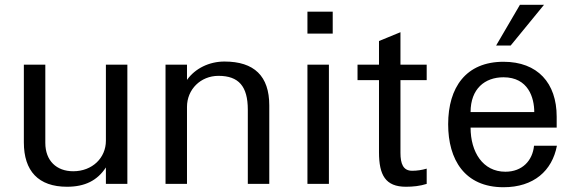

<svg xmlns="http://www.w3.org/2000/svg" viewBox="-20 -771 2415 805"><path d="M514 -500H424V-181C424 -109 367 -53 287 -53C217 -53 170 -97 170 -172V-500H80V-174C80 -54 141 12 261 12C336 12 388 -14 424 -69V0H514Z M764 -323C764 -396 821 -453 896 -453C981 -453 1019 -409 1019 -311V0H1109V-329C1109 -452 1046 -513 921 -513C857 -513 798 -484 764 -436V-500H674V0H764Z M1359 0V-500H1269V0ZM1269 -630H1375V-722H1269Z M1569 -435V-133C1569 -37 1596 12 1682 12C1711 12 1741 9 1769 0V-64C1749 -58 1728 -55 1708 -55C1670 -55 1659 -85 1659 -130V-435H1769V-500H1659V-636L1569 -599V-500H1479V-435Z M1859 -250C1859 -102 1928 14 2091 14C2218 14 2295 -55 2315 -160H2219C2213 -98 2170 -51 2099 -51C2004 -51 1953 -134 1953 -236H2314V-282C2314 -423 2234 -512 2091 -512C1934 -512 1859 -405 1859 -250ZM1953 -301C1953 -399 2013 -447 2091 -447C2195 -447 2220 -361 2220 -301ZM2261 -751H2160L2060 -580H2121Z"/></svg>

Font: Perun
Style: Regular
Weight: 400
Foundry: Copyright (c) Stefan Peev, Context Ltd, 2016
Version: Version 1.089